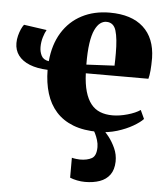

<svg xmlns="http://www.w3.org/2000/svg" viewBox="-57 -588 755 883"><g transform="rotate(5 321.0 -147.0)"><path d="M409 11.5Q341.5 11.5 293 -7.2Q244.5 -26 213.5 -60.8Q182.5 -95.5 167.5 -144.2Q152.5 -193 152 -252.5Q103 -254.5 68.8 -268.2Q34.5 -282 16.5 -306Q-1.5 -330 -1.5 -363Q-1.5 -380 2.8 -396.8Q7 -413.5 13.2 -427.5Q19.5 -441.5 26 -449.5L131.5 -434.5Q124 -422 117.2 -399.8Q110.5 -377.5 110.5 -354Q110.5 -333 119.5 -314.8Q128.5 -296.5 154 -292.5Q161 -370 195.2 -425.5Q229.5 -481 285.8 -510.2Q342 -539.5 414.5 -539.5Q515 -539.5 569.5 -490Q624 -440.5 626 -348.5Q626 -314.5 623.8 -290.2Q621.5 -266 617.5 -252H328.5Q330.5 -202.5 340.5 -168Q350.5 -133.5 367.8 -111.8Q385 -90 410 -80Q435 -70 467.5 -70Q499.5 -70 536.5 -80.5Q573.5 -91 595 -106L613.5 -66Q599.5 -50.5 568.2 -32.2Q537 -14 495.5 -1.2Q454 11.5 409 11.5ZM327.5 -292 457 -298.5Q457.5 -313 457.8 -327Q458 -341 458 -355Q458 -423.5 447 -459.8Q436 -496 402.5 -496Q387.5 -496 374 -486Q360.5 -476 349.5 -452.8Q338.5 -429.5 332.8 -390.2Q327 -351 327.5 -292ZM368 246Q350 246 331.2 242.2Q312.5 238.5 298.5 232.5V140.5Q307.5 143 318.8 144.2Q330 145.5 336 145.5Q369.5 145.5 390.5 133.8Q411.5 122 411.5 81.5Q411.5 66 406.5 49.5Q401.5 33 394.5 19Q387.5 5 380.5 -3L411.5 -6.5L429 -3Q440.5 7 457.5 28.5Q474.5 50 487.8 79Q501 108 500.5 140.5Q499.5 178.5 482.5 201.8Q465.5 225 436 235.5Q406.5 246 368 246Z"/></g></svg>

Font: Merriweather 96pt Black
Style: Regular
Weight: 900
Version: Version 2.100